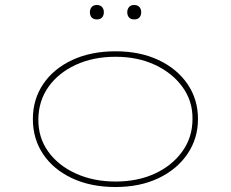

<svg xmlns="http://www.w3.org/2000/svg" viewBox="-20 -741 927 771"><path d="M444 10Q345 10 270 -25Q195 -60 153.5 -121.5Q112 -183 112 -263Q112 -342 153.5 -403.5Q195 -465 270 -500Q345 -535 444 -535Q542 -535 616.5 -500Q691 -465 733 -403.5Q775 -342 775 -263Q775 -185 733 -123Q691 -61 616.5 -25.5Q542 10 444 10ZM444 -12Q532 -12 601 -43.5Q670 -75 711.5 -132Q753 -189 753 -263Q754 -335 713 -391.5Q672 -448 602.5 -480.5Q533 -513 444 -513Q354 -513 284 -480.5Q214 -448 174.5 -392Q135 -336 134 -263Q133 -189 173.5 -132.5Q214 -76 285 -44Q356 -12 444 -12ZM519 -663Q505 -663 498 -671Q491 -679 491 -692Q491 -704 498 -712.5Q505 -721 519 -721Q532 -721 539.5 -713Q547 -705 547 -692Q547 -679 540 -671Q533 -663 519 -663ZM369 -663Q355 -663 348 -671Q341 -679 341 -692Q341 -704 348 -712.5Q355 -721 369 -721Q382 -721 389.5 -713Q397 -705 397 -692Q397 -679 390 -671Q383 -663 369 -663Z"/></svg>

Font: Lexend Tera Thin
Style: Regular
Weight: 250
Version: Version 1.007